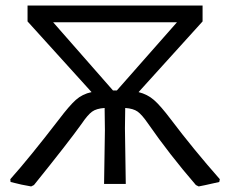

<svg xmlns="http://www.w3.org/2000/svg" viewBox="-20 -661 827 690"><path d="M92 9Q60 4 18 -7L17 -17Q85 -93 192 -232Q229 -281 252.5 -302Q276 -323 309 -330L79 -584V-641H708V-584L478 -330Q510 -322 533.5 -301.5Q557 -281 594 -232Q674 -126 770 -17L768 -7Q702 8 694 9L684 4Q589 -106 512 -217Q490 -249 474.5 -260Q459 -271 430 -273L429 -200L432 0H354L357 -193L356 -273Q326 -271 310.5 -259.5Q295 -248 274 -217Q227 -151 102 4ZM393 -336H400L616 -581H171L386 -336Z"/></svg>

Font: Alegreya Sans SC
Style: Regular
Weight: 400
Designer: Juan Pablo del Peral
Foundry: Huerta Tipografica
Version: Version 2.007